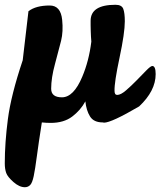

<svg xmlns="http://www.w3.org/2000/svg" viewBox="-58 -509 671 803"><path d="M154 5Q135 5 117 3Q103 92 96 145.5Q89 199 83 227.5Q77 256 68 265Q59 274 46 274Q23 274 -1.5 252.5Q-26 231 -32 214.5Q-38 198 -38 174Q-38 89 -25 -11Q-12 -111 37 -257L61 -462Q92 -486 150 -486Q196 -486 202 -426Q207 -377 197.5 -338.5Q188 -300 172 -241.5Q156 -183 156 -138Q156 -102 201 -102Q250 -102 286 -188Q314 -254 324 -335Q323 -343 322.5 -355.5Q322 -368 321.5 -380Q321 -392 321 -404V-422Q321 -489 425 -489Q451 -489 457.5 -472Q464 -455 464 -420Q464 -371 442 -268Q420 -165 421 -129Q421 -112 432 -112Q447 -112 469 -131Q491 -150 513 -172.5Q535 -195 553.5 -214Q572 -233 579 -233Q593 -233 593 -199Q593 -129 524 -64Q408 4 377 4Q374 4 372 3Q334 3 318.5 -22Q303 -47 299 -85Q279 -48 244 -21.5Q209 5 154 5Z"/></svg>

Font: Leckerli One
Style: Regular
Weight: 400
Version: Version 1.001